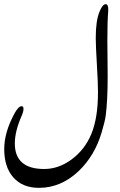

<svg xmlns="http://www.w3.org/2000/svg" viewBox="-20 -720 582 930"><path d="M446.8 -162.1Q454.6 -210.4 454.6 -274.9Q454.6 -320.8 449.2 -409.4Q443.8 -498 443.8 -536.1Q443.8 -617.2 460.9 -660.6Q476.1 -699.7 492.2 -699.7Q504.4 -699.7 504.4 -673.8Q504.4 -668.9 503.9 -662.6Q500 -614.3 500 -522.9Q500 -473.6 501 -412.1Q501.5 -379.9 501.5 -350.6Q501.5 -233.9 492.2 -161.1Q488.8 -133.8 472.2 -78.1Q439 33.7 361.8 107.9Q275.9 189.9 168.9 189.9Q88.4 189.9 43.5 138.2Q0.5 88.4 0.5 2.4Q0.5 -80.1 51.3 -172.4Q69.8 -205.6 85 -205.6Q93.8 -205.6 93.8 -192.4Q93.8 -179.2 84.5 -158.2Q51.8 -83.5 51.8 -25.4Q51.8 98.6 194.3 98.6Q264.6 98.6 328.1 51.3Q391.6 3.9 422.4 -71.3Q439 -111.3 446.8 -162.1Z"/></svg>

Font: Dima Nastaligh Tahriri
Style: regular
Weight: 400
Designer: R.Balvardi
Foundry: Dima Software Group
Version: Version 1.00;November 13, 2018;FontCreator 11.5.0.2427 64-bi